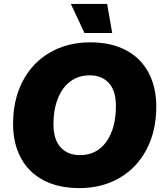

<svg xmlns="http://www.w3.org/2000/svg" viewBox="-20 -955 830 984"><path d="M47 -320Q47 -445 97 -540Q147 -635 237 -686.5Q327 -738 442 -738Q550 -738 626 -697.5Q702 -657 741.5 -582.5Q781 -508 781 -409Q781 -284 731 -189Q681 -94 591.5 -42.5Q502 9 387 9Q279 9 202.5 -31.5Q126 -72 86.5 -146.5Q47 -221 47 -320ZM574 -412Q574 -490 538 -529.5Q502 -569 439 -569Q383 -569 341 -538Q299 -507 276.5 -450Q254 -393 254 -318Q254 -240 290.5 -200Q327 -160 390 -160Q476 -160 525 -228.5Q574 -297 574 -412ZM343 -935H529L555 -786H413Z"/></svg>

Font: Mona Sans Black
Style: Italic
Weight: 900
Italic angle: -11.7°
Designer: Deni Anggara
Foundry: GitHub
Version: Version 2.000